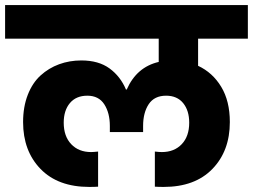

<svg xmlns="http://www.w3.org/2000/svg" viewBox="-37 -760 988 750"><path d="M602.1 -29.8Q582 -29.8 567.9 -30.8V-168Q585.4 -166 595.2 -166Q643.6 -166 672.9 -196.8Q702.1 -227.5 702.1 -280.8Q702.1 -328.1 678.5 -357.2Q654.8 -386.2 611.8 -386.2Q565.9 -386.2 543.9 -353Q522 -319.8 522 -268.1V-244.1H392.1V-268.1Q392.1 -318.8 370.4 -352.5Q348.6 -386.2 304.2 -386.2Q260.3 -386.2 236.1 -357.4Q211.9 -328.6 211.9 -280.8Q211.9 -227.5 241.2 -196.8Q270.5 -166 318.8 -166Q326.7 -166 346.2 -168V-30.8Q332 -29.8 312 -29.8Q189.5 -29.8 121.3 -100.1Q53.2 -170.4 53.2 -283.2Q53.2 -342.8 71.5 -389.6Q89.8 -436.5 121.6 -465.3Q153.3 -494.1 193.8 -509Q234.4 -523.9 280.8 -523.9Q348.1 -523.9 390.9 -492.7Q433.6 -461.4 455.1 -410.2H458Q496.6 -498 583 -518.1V-608.9H-17.1V-740.2H931.2V-608.9H736.8V-502.9Q793.5 -476.6 827.1 -420.9Q860.8 -365.2 860.8 -283.2Q860.8 -170.4 792.7 -100.1Q724.6 -29.8 602.1 -29.8Z"/></svg>

Font: SVN-Poppins
Style: Bold
Weight: 700
Designer: Ninad Kale (Devanagari), Jonny Pinhorn (Latin)
Foundry: Indian Type Foundry
Version: Version 3.200;PS 1.000;hotconv 16.6.54;makeotf.lib2.5.65590